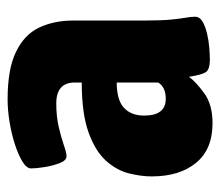

<svg xmlns="http://www.w3.org/2000/svg" viewBox="-57 -514 579 505"><g transform="rotate(-90 232.5 -261.5)"><path d="M161 8Q92 8 56.5 -35.5Q21 -79 21 -152Q21 -180 29 -212Q37 -244 62 -272Q87 -300 136.5 -318Q186 -336 268 -336V-354Q268 -403 213 -403Q179 -403 151 -396.5Q123 -390 103 -383Q83 -376 74 -376Q63 -376 56 -394Q49 -412 45.5 -434Q42 -456 42 -469Q42 -481 60 -492Q78 -503 106 -512Q134 -521 165 -526Q196 -531 224 -531Q303 -531 348.5 -509Q394 -487 412.5 -448Q431 -409 431 -358V-172Q431 -126 433.5 -101Q436 -76 438.5 -62.5Q441 -49 441 -38Q441 -26 428.5 -18.5Q416 -11 397 -6.5Q378 -2 359 -0.5Q340 1 328 1Q302 1 295 -10Q288 -21 283 -54Q270 -36 240 -14Q210 8 161 8ZM225 -115Q256 -115 268 -135V-244Q222 -244 201.5 -225Q181 -206 181 -172Q181 -115 225 -115Z"/></g></svg>

Font: Asap Condensed ExtraBold
Style: Regular
Weight: 800
Width: 3
Designer: Pablo Cosgaya
Foundry: Omnibus-Type
Version: Version 3.001; ttfautohint (v1.8.4.7-5d5b)